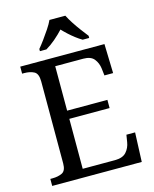

<svg xmlns="http://www.w3.org/2000/svg" viewBox="-134 -1020 892 1110"><g transform="rotate(-15 311.5 -465.5)"><path d="M38 0V-42H51Q84 -42 108.5 -53.5Q133 -65 133 -109V-600Q133 -647 109 -659.5Q85 -672 51 -672H38V-714H542L547 -539H495L490 -582Q486 -615 466.5 -639.5Q447 -664 402 -664H234V-398H475V-349H234V-50H427Q474 -50 495.5 -74.5Q517 -99 522 -132L529 -175H581L574 0ZM171 -784Q187 -803 206 -829Q225 -855 243 -882Q261 -909 271 -931H366Q377 -909 394.5 -882Q412 -855 431.5 -829Q451 -803 466 -784V-771H427Q408 -782 388.5 -797Q369 -812 351 -828.5Q333 -845 318 -861Q296 -837 267.5 -812.5Q239 -788 210 -771H171Z"/></g></svg>

Font: Noto Serif Khojki
Style: Regular
Weight: 400
Designer: Juan Bruce
Version: Version 2.002